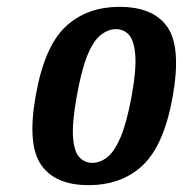

<svg xmlns="http://www.w3.org/2000/svg" viewBox="-20 -530 533 560"><path d="M238 10Q141 10 100 -49Q59 -108 84 -250Q109 -393 170.5 -451.5Q232 -510 329 -510Q427 -510 468 -451.5Q509 -393 484 -250Q459 -108 397.5 -49Q336 10 238 10ZM249 -55Q272 -55 293 -71.5Q314 -88 332 -130.5Q350 -173 364 -250Q378 -328 374.5 -370Q371 -412 356 -428.5Q341 -445 318 -445Q296 -445 274.5 -428.5Q253 -412 235.5 -370Q218 -328 204 -250Q190 -173 193 -130.5Q196 -88 211.5 -71.5Q227 -55 249 -55Z"/></svg>

Font: Cuprum
Style: Bold Italic
Weight: 700
Italic angle: -10°
Designer: Jovanny Lemonad
Foundry: Jovanny Lemonad
Version: Version 3.000